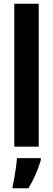

<svg xmlns="http://www.w3.org/2000/svg" viewBox="-20 -780 282 1021"><path d="M186 0H56V-760H186ZM197 72Q186 110 168.5 149.5Q151 189 131 221H47V208Q52 191 56.5 164Q61 137 65 109Q69 81 70 61H197Z"/></svg>

Font: Noto Sans Armenian ExtraCondensed
Style: Bold
Weight: 700
Width: 2
Designer: Monotype Design Team
Foundry: Monotype Imaging Inc.
Version: Version 2.008; ttfautohint (v1.8.4.7-5d5b)